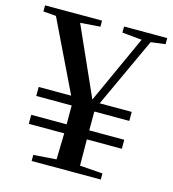

<svg xmlns="http://www.w3.org/2000/svg" viewBox="-111 -797 796 885"><g transform="rotate(15 286.5 -354.5)"><path d="M64 -295H233V-205H64V-162H233L230 -37L121 -29V0H451V-29L342 -37L341 -162H508V-205H341V-295H508V-338H355L509 -671L578 -680V-709H372V-680L466 -671L318 -346L172 -673L267 -680V-709H-5V-680L56 -675L219 -338H64Z"/></g></svg>

Font: Noto Serif CJK KR SemiBold
Style: Regular
Weight: 600
Designer: Ryoko NISHIZUKA 西塚涼子 (kana & ideographs); Frank Grießhammer (Latin, Greek & Cyrillic); Wenlong ZHANG 张文龙 (bopomofo); San
Foundry: Adobe
Version: Version 2.001;hotconv 1.1.0;makeotfexe 2.6.0